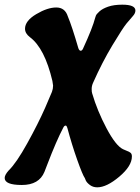

<svg xmlns="http://www.w3.org/2000/svg" viewBox="-53 -776 599 821"><path d="M341 -377Q363 -302 402.5 -227.5Q442 -153 473 -138L487 -132Q501 -127 506 -122Q511 -117 511 -107Q511 -66 457 -20.5Q403 25 363 25Q345 25 332 15.5Q319 6 314 -4L310 -14Q300 -28 277 -93Q254 -158 235 -229Q232 -239 228 -239Q222 -239 218 -231Q188 -174 149 -72L137 -41Q114 15 40.5 15Q-33 15 -33 -15Q-33 -28 -16 -47Q17 -79 63.5 -163Q110 -247 140 -315L169 -383Q174 -396 174 -410L171 -430Q138 -570 75 -617Q54 -633 54 -653Q54 -687 102 -715.5Q150 -744 187.5 -744Q225 -744 237 -706Q255 -663 282 -570Q286 -559 292 -559Q298 -559 302 -568Q343 -657 354 -700L357 -709Q359 -715 372 -727Q385 -739 409.5 -747.5Q434 -756 470 -756Q526 -756 526 -731Q526 -719 515 -707Q504 -695 488 -675.5Q472 -656 428 -583Q384 -510 345 -422Q339 -409 339 -395.5Q339 -382 341 -377Z"/></svg>

Font: Chicle
Style: Regular
Weight: 400
Designer: Angel Koziupa and Alejandro Paul
Foundry: Angel Koziupa and Alejandro Paul
Version: Version 1.000